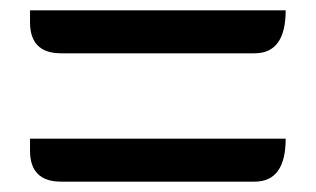

<svg xmlns="http://www.w3.org/2000/svg" viewBox="-20 -557 610 371"><path d="M98 -454Q38 -454 38 -514V-537H532Q532 -454 472 -454ZM98 -206Q38 -206 38 -266V-289H532Q532 -206 472 -206Z"/></svg>

Font: Swei Half Moon CJK TC
Style: Medium
Weight: 500
Version: Version 2.125